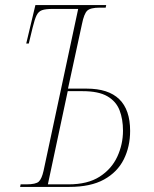

<svg xmlns="http://www.w3.org/2000/svg" viewBox="-20 -734 606 754"><path d="M59 0 61 -10H83Q121 -10 132.5 -21Q144 -32 151 -63L287 -699H188Q159 -699 145 -694Q131 -689 123.5 -673.5Q116 -658 108 -625L93 -563H83L119 -714H397L395 -704H372Q335 -704 322.5 -692Q310 -680 302 -640L247 -386H320Q491 -386 491 -220Q491 -158 466 -108Q441 -58 388.5 -29Q336 0 252 0ZM249 -10Q324 -10 371 -40Q418 -70 440.5 -118.5Q463 -167 463 -221Q463 -266 449.5 -301Q436 -336 401.5 -356Q367 -376 304 -376H246L168 -10Z"/></svg>

Font: Noto Serif Display ExtraCondensed Thin
Style: Italic
Weight: 100
Width: 2
Italic angle: -12°
Designer: Monotype Design Team
Foundry: Monotype Imaging Inc.
Version: Version 2.009